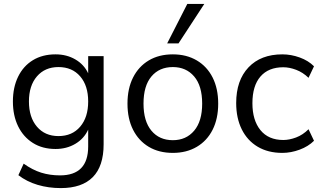

<svg xmlns="http://www.w3.org/2000/svg" viewBox="-20 -773 1645 982"><path d="M291 189Q228 189 172.5 172.5Q117 156 74 123L101 64Q146 96 190.5 110Q235 124 287 124Q431 124 431 -24V-110Q410 -64 365.5 -37.5Q321 -11 264 -11Q197 -11 148 -42Q99 -73 72.5 -127.5Q46 -182 46 -254Q46 -326 72.5 -380.5Q99 -435 148 -465Q197 -495 264 -495Q321 -495 365.5 -469Q410 -443 431 -398V-486H510V-35Q510 77 454.5 133Q399 189 291 189ZM279 -77Q349 -77 390 -125Q431 -173 431 -254Q431 -335 390 -382.5Q349 -430 279 -430Q210 -430 169 -382.5Q128 -335 128 -254Q128 -173 169 -125Q210 -77 279 -77Z M864 9Q793 9 741 -22Q689 -53 660.5 -109.5Q632 -166 632 -243Q632 -320 660.5 -376.5Q689 -433 741 -464Q793 -495 864 -495Q934 -495 986.5 -464Q1039 -433 1067.5 -376.5Q1096 -320 1096 -243Q1096 -166 1067.5 -109.5Q1039 -53 986.5 -22Q934 9 864 9ZM864 -56Q932 -56 973 -104.5Q1014 -153 1014 -243Q1014 -334 973 -382Q932 -430 864 -430Q795 -430 754.5 -382Q714 -334 714 -243Q714 -153 754.5 -104.5Q795 -56 864 -56ZM835 -551 938 -753H1025L893 -551Z M1424 9Q1351 9 1298 -22.5Q1245 -54 1216.5 -111.5Q1188 -169 1188 -246Q1188 -362 1251 -428.5Q1314 -495 1424 -495Q1469 -495 1513 -479Q1557 -463 1586 -434L1558 -375Q1529 -403 1494.5 -416Q1460 -429 1429 -429Q1353 -429 1312 -381.5Q1271 -334 1271 -245Q1271 -158 1312 -107.5Q1353 -57 1429 -57Q1460 -57 1494.5 -70Q1529 -83 1558 -112L1586 -53Q1557 -24 1512.5 -7.5Q1468 9 1424 9Z"/></svg>

Font: Nunito Sans
Style: Regular
Weight: 400
Designer: Vernon Adams
Foundry: Vernon Adams
Version: Version 3.101; ttfautohint (v1.8.4.7-5d5b);gftools[0.9.27]